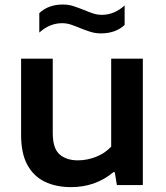

<svg xmlns="http://www.w3.org/2000/svg" viewBox="-20 -798 714 828"><path d="M286 9Q222.5 9 174 -14Q125.5 -37 98.2 -86.5Q71 -136 71 -216.5V-545H207.5V-224Q207.5 -158 237 -132.2Q266.5 -106.5 316 -106.5Q354.5 -106.5 393 -121.2Q431.5 -136 459.5 -165.5V-545H596V0H484L475 -55.5H469Q392 9 286 9ZM415.5 -654Q391 -654 368.5 -661.2Q346 -668.5 325 -677Q306 -685 287 -691.5Q268 -698 248 -698Q194 -698 149.5 -657.5V-741.5Q188.5 -778.5 251.5 -778.5Q276 -778.5 298.5 -771Q321 -763.5 342 -755Q361 -747 380 -740.5Q399 -734 419 -734Q473 -734 517.5 -774.5V-690.5Q478.5 -654 415.5 -654Z"/></svg>

Font: Encode Sans Expanded SemiBold
Style: Regular
Weight: 600
Width: 7
Designer: Multiple Designers
Foundry: Impallari Type
Version: Version 3.000; ttfautohint (v1.8.3) -l 8 -r 50 -G 200 -x 14 